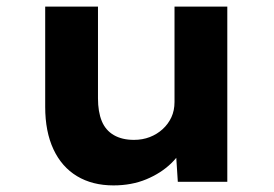

<svg xmlns="http://www.w3.org/2000/svg" viewBox="-20 -551 832 582"><path d="M324 11Q260 11 213.5 -17Q167 -45 142 -98.5Q117 -152 117 -227V-531H277V-253Q277 -212 288.5 -184Q300 -156 325 -141.5Q350 -127 386 -127Q412 -127 434 -135.5Q456 -144 473 -159.5Q490 -175 499.5 -195.5Q509 -216 509 -242V-531H669V0H519L512 -109L541 -121Q530 -86 499 -56Q468 -26 423.5 -7.5Q379 11 324 11Z"/></svg>

Font: Lexend Exa
Style: Bold
Weight: 700
Designer: Bonnie Shaver-Troup, Thomas Jockin
Foundry: Lexend
Version: Version 1.007